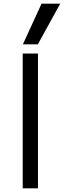

<svg xmlns="http://www.w3.org/2000/svg" viewBox="-20 -1020 346 1040"><path d="M103 0V-730H185.7V0ZM185.1 -780H104L205 -1000H306.1Z"/></svg>

Font: M PLUS 1 Thin
Style: Regular
Weight: 100
Designer: Coji Morishita
Foundry: UNDERFOREST DESIGN
Version: Version 1.001